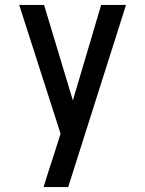

<svg xmlns="http://www.w3.org/2000/svg" viewBox="-20 -550 590 780"><path d="M257 210H157Q168 174 179.5 138Q191 102 203 66L226 -7L58 -530H159L276 -142L391 -530H492Z"/></svg>

Font: Lode Dark
Style: Bold
Weight: 700
Monospace: yes
Designer: Belleve Invis
Foundry: Belleve Invis
Version: Version 29.2.0; ttfautohint (v1.8.3)